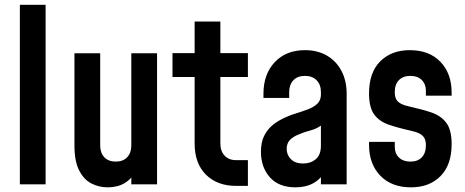

<svg xmlns="http://www.w3.org/2000/svg" viewBox="-20 -770 1944 802"><path d="M63 0V-750H170.5V0Z M429.5 12.5Q393.5 12.5 362 -3.5Q330.5 -19.5 310.8 -57.8Q291 -96 291 -162V-547.5H398.5V-162Q398.5 -131.5 415.8 -113.2Q433 -95 463.5 -95Q494 -95 511.2 -113.2Q528.5 -131.5 528.5 -162V-547.5H636V0H528.5V-80L547.5 -55.5Q531 -23.5 501.2 -5.5Q471.5 12.5 429.5 12.5Z M966.5 6.5Q887.5 6.5 840.2 -40.5Q793 -87.5 793 -170.5V-448.5H700.5V-548H793V-680H900.5V-548H1015.5V-448.5H900.5V-170.5Q900.5 -139 918 -120Q935.5 -101 966.5 -101H1015.5V6.5Z M1214.5 12.5Q1144.5 12.5 1107.2 -29.5Q1070 -71.5 1070 -136Q1070 -174 1082.2 -200Q1094.5 -226 1114.2 -243.5Q1134 -261 1157.5 -272.5Q1184.5 -286.5 1213 -295.2Q1241.5 -304 1266 -313.2Q1290.5 -322.5 1305.5 -336.8Q1320.5 -351 1320.5 -375V-386Q1320.5 -416 1302.8 -434.5Q1285 -453 1254 -453Q1222.5 -453 1205.2 -434.5Q1188 -416 1188 -386V-361H1080.5V-378.5Q1080.5 -460.5 1127.8 -510.5Q1175 -560.5 1254 -560.5Q1306.5 -560.5 1345.5 -537.8Q1384.5 -515 1406.2 -474Q1428 -433 1428 -378.5V0H1320.5V-82.5L1339 -58.5Q1322.5 -24 1290.5 -5.8Q1258.5 12.5 1214.5 12.5ZM1246.5 -87Q1277.5 -87 1299 -105Q1320.5 -123 1320.5 -162V-245.5Q1301.5 -231.5 1276.2 -225Q1251 -218.5 1226.5 -208Q1203 -198.5 1190.2 -184.5Q1177.5 -170.5 1177.5 -148Q1177.5 -123 1195.2 -105Q1213 -87 1246.5 -87Z M1696.5 12.5Q1615.5 12.5 1568.5 -36.2Q1521.5 -85 1521.5 -165V-177.5H1629V-157.5Q1629 -129 1646.5 -112Q1664 -95 1694.5 -95Q1725 -95 1742 -112.8Q1759 -130.5 1759 -163.5Q1759 -182.5 1752.2 -194Q1745.5 -205.5 1731.5 -212.5Q1717.5 -219.5 1694 -224.5Q1642 -236 1603 -249.5Q1564 -263 1542.8 -292.2Q1521.5 -321.5 1521.5 -380Q1521.5 -467 1568.2 -513.8Q1615 -560.5 1692 -560.5Q1773 -560.5 1819.8 -511.8Q1866.5 -463 1866.5 -383V-370.5H1759V-390.5Q1759 -418.5 1741.8 -435.8Q1724.5 -453 1693.5 -453Q1663.5 -453 1646.2 -435.2Q1629 -417.5 1629 -385Q1629 -366 1635.5 -354.5Q1642 -343 1656.5 -336Q1671 -329 1694 -324Q1744.5 -313 1783.2 -299.8Q1822 -286.5 1844.2 -257Q1866.5 -227.5 1866.5 -168Q1866.5 -81.5 1820.2 -34.5Q1774 12.5 1696.5 12.5Z"/></svg>

Font: Mohave Light SemiBold
Style: Regular
Weight: 600
Version: Version 2.003